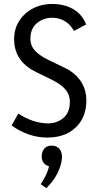

<svg xmlns="http://www.w3.org/2000/svg" viewBox="-20 -690 499 978"><path d="M419.9 -177.7Q419.9 -277.3 330.1 -334Q314.5 -342.8 232.4 -381.8Q161.1 -416 143.6 -453.1Q134.8 -471.7 134.8 -493.2Q134.8 -560.5 192.4 -587.9Q216.8 -599.6 244.1 -599.6Q310.5 -599.6 348.6 -545.9Q352.5 -539.1 356.4 -532.2L418.9 -565.4Q387.7 -645.5 295.9 -665Q272.5 -669.9 248 -669.9Q157.2 -669.9 99.6 -611.3Q51.8 -561.5 51.8 -490.2Q51.8 -390.6 139.6 -335.9Q154.3 -327.1 235.4 -288.1Q307.6 -253.9 326.2 -214.8Q335.9 -194.3 335.9 -170.9Q335.9 -98.6 276.4 -72.3Q252.9 -61.5 224.6 -61.5Q147.5 -62.5 73.2 -111.3L39.1 -50.8Q125 10.7 221.7 10.7Q327.1 10.7 382.8 -59.6Q419.9 -108.4 419.9 -177.7ZM295.9 111.3Q295.9 65.4 259.8 53.7Q251 51.8 243.2 51.8Q210 51.8 197.3 81.1Q192.4 92.8 192.4 106.4Q192.4 142.6 224.6 155.3Q227.5 156.2 229.5 156.2Q223.6 193.4 187.5 248L215.8 268.6Q276.4 209 292 138.7Q294.9 124 295.9 111.3Z"/></svg>

Font: Yaldevi Colombo Medium
Style: Regular
Weight: 500
Designer: Sol Matas, Denzil Rajitha, Kosala Senevirathne and Pathum Egodawatta
Foundry: Mooniak
Version: Version 1.020 ; ttfautohint (v1.6)